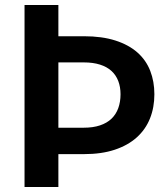

<svg xmlns="http://www.w3.org/2000/svg" viewBox="-20 -743 665 763"><path d="M212 -130.5V0H77.5V-723H212V-599H313Q385.5 -599 438.5 -582Q491.5 -565 526 -534.5Q560.5 -504 577 -461.5Q593.5 -419 593.5 -368.5Q593.5 -316 576 -272.2Q558.5 -228.5 523.5 -197Q488.5 -165.5 436 -148Q383.5 -130.5 313 -130.5ZM212 -235.5H313Q350 -235.5 377.5 -244.8Q405 -254 423 -271.2Q441 -288.5 450 -313.2Q459 -338 459 -368.5Q459 -397.5 450 -421Q441 -444.5 423 -461Q405 -477.5 377.5 -486.2Q350 -495 313 -495H212Z"/></svg>

Font: LatoHex
Style: Bold
Weight: 700
Designer: Lukasz Dziedzic
Foundry: tyPoland Lukasz Dziedzic
Version: Version 1.104; Western+Polish opensource